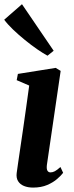

<svg xmlns="http://www.w3.org/2000/svg" viewBox="-34 -860 345 891"><path d="M119.5 10.5Q95.5 10.5 77.2 3Q59 -4.5 49.8 -19.5Q40.5 -34.5 43.5 -57.5Q45.5 -73 49.8 -102.2Q54 -131.5 60 -172Q66 -212.5 73 -260.2Q80 -308 87.2 -359.8Q94.5 -411.5 101.5 -463L43.5 -488L49 -517L224.5 -545L247.5 -531L183.5 -94Q181.5 -75.5 186.2 -67.8Q191 -60 200.5 -60Q210.5 -60 220.8 -65.5Q231 -71 246.5 -85L259 -58Q250 -46 231.5 -29.8Q213 -13.5 185 -1.5Q157 10.5 119.5 10.5ZM186.5 -601.5Q167 -612 139 -631.2Q111 -650.5 81.5 -674.5Q52 -698.5 26.2 -723.2Q0.5 -748 -14.5 -768.5L68 -840.5L215 -624.5Z"/></svg>

Font: Merriweather 72pt
Style: Bold Italic
Weight: 700
Italic angle: -7.8°
Version: Version 2.101